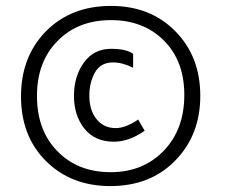

<svg xmlns="http://www.w3.org/2000/svg" viewBox="-20 -569 778 649"><path d="M355 -549Q489 -549 573 -463Q657 -378 657 -245Q657 -113 573 -27Q489 60 353 60Q220 60 135 -25Q51 -109 51 -243Q51 -377 135 -463Q220 -549 355 -549ZM355 -501Q243 -501 174 -430Q105 -360 105 -245Q105 -128 174 -58Q243 13 354 13Q464 13 534 -60Q603 -132 603 -248Q603 -363 534 -432Q465 -501 355 -501ZM447 -165 469 -127Q416 -90 365 -90Q301 -90 265.5 -134Q230 -178 230 -245Q230 -311 263.5 -357.5Q297 -404 356 -404Q407 -404 430 -387V-340Q394 -358 362 -358Q320 -358 301 -324Q282 -290 282 -246Q282 -196 306.5 -166Q331 -136 371 -136Q405 -136 447 -165Z"/></svg>

Font: Bellota
Style: Regular
Weight: 400
Designer: Kemie Guaida
Foundry: Kemie Guaida
Version: Version 1.000;PS 002.000;hotconv 1.0.70;makeotf.lib2.5.58329